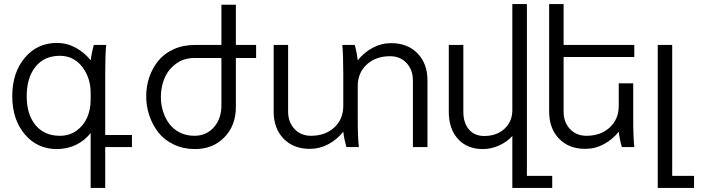

<svg xmlns="http://www.w3.org/2000/svg" viewBox="-20 -720 3448 940"><path d="M423.8 200.2V-68.8Q394 -30.8 351.1 -10.5Q308.1 9.8 258.8 9.8Q162.1 9.8 101.1 -62.7Q40 -135.3 40 -249Q40 -363.8 101.1 -436.8Q162.1 -509.8 258.8 -509.8Q307.6 -509.8 350.3 -486.6Q393.1 -463.4 423.8 -424.8Q428.7 -461.9 439 -500H500Q495.1 -455.1 495.1 -359.9V-59.1H626V0H495.1V200.2ZM423.8 -231V-264.2Q423.8 -339.8 382.1 -393.3Q340.3 -446.8 272.9 -446.8Q197.3 -446.8 154.1 -393.6Q110.8 -340.3 110.8 -249Q110.8 -159.2 154.1 -107.2Q197.3 -55.2 272.9 -55.2Q319.8 -55.2 354.7 -80.3Q389.6 -105.5 406.7 -144.8Q423.8 -184.1 423.8 -231Z M1134.8 -436V-196.8Q1134.8 -105.5 1078.6 -47.9Q1022.5 9.8 934.6 9.8Q877.4 9.8 830.8 -12.5Q784.2 -34.7 755.4 -71.5Q726.6 -108.4 711.2 -154.1Q695.8 -199.7 695.8 -249Q695.8 -297.4 710.7 -341.6Q725.6 -385.7 754.4 -421.6Q783.2 -457.5 829.8 -478.8Q876.5 -500 934.6 -500H1064V-696.8H1134.8V-500H1233.9V-436ZM1064 -204.1V-436H931.6Q879.4 -436 841.3 -407.7Q803.2 -379.4 785.4 -336.9Q767.6 -294.4 767.6 -245.1Q767.6 -208.5 778.1 -175Q788.6 -141.6 808.3 -114.5Q828.1 -87.4 860.1 -71.3Q892.1 -55.2 931.6 -55.2Q990.2 -55.2 1027.1 -96.9Q1064 -138.7 1064 -204.1Z M1660.6 -201.2V-359.9Q1660.6 -455.1 1655.8 -500H1716.8Q1727.1 -462.9 1731.4 -424.8Q1762.2 -463.4 1804.7 -486.1Q1847.2 -508.8 1895.5 -508.8Q1975.6 -508.8 2024.2 -458.7Q2072.8 -408.7 2072.8 -326.2V0H2001.5V-326.2Q2001.5 -378.4 1970.2 -411.6Q1939 -444.8 1889.6 -444.8Q1819.8 -444.8 1775.6 -404.1Q1731.4 -363.3 1731.4 -298.8V-140.1Q1731.4 -49.8 1736.8 0H1675.8Q1664.6 -40 1660.6 -75.2Q1629.9 -36.6 1587.4 -13.9Q1544.9 8.8 1496.6 8.8Q1416.5 8.8 1368.2 -41.3Q1319.8 -91.3 1319.8 -173.8V-500H1390.6V-173.8Q1390.6 -121.6 1421.9 -88.4Q1453.1 -55.2 1502.4 -55.2Q1572.3 -55.2 1616.5 -95.9Q1660.6 -136.7 1660.6 -201.2Z M2559.6 -700.2V141.1H2683.6V200.2H2488.3V-54.2Q2461.9 -24.9 2423.1 -7.6Q2384.3 9.8 2344.2 9.8Q2267.1 9.8 2222.2 -39.6Q2177.2 -88.9 2177.2 -172.9V-500H2248.5V-172.9Q2248.5 -118.2 2275.9 -86.2Q2303.2 -54.2 2350.6 -54.2Q2411.6 -54.2 2450 -89.6Q2488.3 -125 2488.3 -181.2V-700.2Z M3085.4 0H3024.4Q3013.2 -40 3009.3 -75.2Q2978.5 -36.6 2936 -13.9Q2893.6 8.8 2845.2 8.8Q2765.1 8.8 2716.8 -41.3Q2668.5 -91.3 2668.5 -173.8V-700.2H2739.3V-500H3085.4V-440.9H2739.3V-173.8Q2739.3 -121.6 2770.5 -88.4Q2801.8 -55.2 2851.1 -55.2Q2920.9 -55.2 2965.1 -95.9Q3009.3 -136.7 3009.3 -201.2V-312H3080.1V-140.1Q3080.1 -49.8 3085.4 0Z M3200.2 200.2V-500H3271V141.1H3377.9V200.2Z"/></svg>

Font: LT Superior
Style: Regular
Weight: 400
Designer: Daniel Lyons
Foundry: LyonsType
Version: Version 1.000